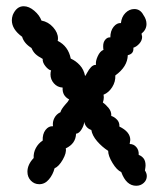

<svg xmlns="http://www.w3.org/2000/svg" viewBox="-20 -574 540 616"><path d="M224 -145Q223 -113 191 -98Q194 -84 181.5 -62Q169 -40 155 -34Q150 -14 137 1.5Q124 17 106 17Q90 17 79 5.5Q68 -6 68 -23Q68 -46 88 -67Q87 -84 95 -99Q103 -114 117 -123Q116 -144 126 -157Q136 -170 150 -169Q148 -183 154.5 -195.5Q161 -208 174 -214Q176 -223 189 -238Q198 -247 202 -255Q179 -267 181 -293Q164 -294 153 -306.5Q142 -319 142 -335Q142 -344 144 -348Q135 -350 125.5 -362Q116 -374 117 -385Q102 -393 94 -400.5Q86 -408 81 -420Q57 -435 51 -456Q18 -480 18 -509Q18 -517 21 -526Q33 -554 56 -554Q73 -554 90 -539.5Q107 -525 113 -508Q135 -504 150.5 -486.5Q166 -469 166 -451Q166 -446 165 -443Q199 -426 207 -386Q223 -379 236 -365Q249 -351 253 -330Q255 -332 260 -341.5Q265 -351 272 -358.5Q279 -366 288 -366Q286 -377 293.5 -393.5Q301 -410 312 -414Q311 -418 311 -426Q311 -439 318 -447Q325 -455 334 -454Q334 -475 344.5 -488Q355 -501 368 -500Q370 -520 382.5 -532.5Q395 -545 411 -545Q430 -545 440 -526Q450 -512 450 -497Q450 -479 434 -466Q436 -458 436 -456Q436 -444 427 -434Q418 -424 408 -421V-417Q408 -401 390 -397Q389 -360 350 -332Q351 -312 340 -294.5Q329 -277 312 -270Q313 -267 313 -261Q313 -254 310 -245Q319 -239 328.5 -227.5Q338 -216 337 -202Q347 -199 355.5 -190Q364 -181 363 -168Q398 -151 398 -125Q398 -122 396 -112Q409 -112 417.5 -102Q426 -92 425 -77Q434 -74 440.5 -66Q447 -58 447 -43Q447 -39 445 -27Q451 -18 451 -9Q451 4 441 13Q431 22 417 22Q385 22 369 -22Q355 -28 341 -51Q327 -74 327 -90Q307 -103 291.5 -121Q276 -139 273 -157Q255 -163 250 -183Q250 -173 242 -159.5Q234 -146 224 -145Z"/></svg>

Font: Pangolin
Style: Regular
Weight: 400
Designer: Kevin Burke
Foundry: Google, Inc.
Version: Version 1.101